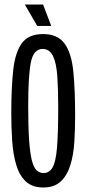

<svg xmlns="http://www.w3.org/2000/svg" viewBox="-20 -821 384 851"><path d="M172 10Q122 10 93.5 -17.5Q65 -45 51.5 -91.5Q38 -138 34 -197Q30 -256 30 -319Q30 -431 38.5 -509.5Q47 -588 76.5 -629Q106 -670 171 -670Q236 -670 266.5 -627.5Q297 -585 305 -504Q313 -423 313 -309Q313 -249 309.5 -192Q306 -135 292 -89.5Q278 -44 249.5 -17Q221 10 172 10ZM173 -54Q198 -54 212.5 -78Q227 -102 232.5 -165Q238 -228 238 -347Q238 -425 234 -483Q230 -541 215 -572.5Q200 -604 169 -604Q129 -604 117 -545.5Q105 -487 105 -351Q105 -259 109 -201Q113 -143 121 -111Q129 -79 142 -66.5Q155 -54 173 -54ZM145 -706 90 -801H171L207 -706Z"/></svg>

Font: Bricolage Grotesque 48pt Condensed Light
Style: Regular
Weight: 300
Width: 3
Designer: Mathieu Triay
Foundry: Atelier Triay
Version: Version 1.000; ttfautohint (v1.8.4.7-5d5b);gftools[0.9.32]